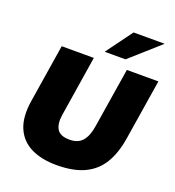

<svg xmlns="http://www.w3.org/2000/svg" viewBox="-165 -1072 1108 1213"><g transform="rotate(20 388.5 -465.0)"><path d="M47 0ZM352 12Q252 12 181 -22.5Q110 -57 78.5 -129.5Q47 -202 65 -315L127 -705H343L279 -300Q269 -236 290.5 -201.5Q312 -167 375 -167Q432 -167 461.5 -202Q491 -237 501 -304L565 -705H777L712 -297Q696 -196 654.5 -127Q613 -58 539 -23Q465 12 352 12ZM394 -765 524 -942H733L534 -765Z"/></g></svg>

Font: Winston Black
Style: Italic
Weight: 900
Italic angle: -9°
Designer: Original fonts by Vernon Adams / Changes by Cristiano Sobral
Foundry: VOriginal fonts by Vernon Adams / Changes by Cristiano Sobral
Version: Version 2.503;July 17, 2020;FontCreator 13.0.0.2655 64-bit